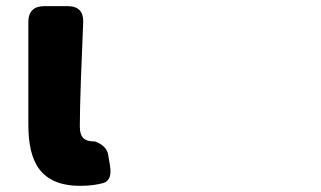

<svg xmlns="http://www.w3.org/2000/svg" viewBox="-20 -549 1040 623"><path d="M241 54C273 54 296 50 315 45C335 39 342 20 337 -11L331 -47C326 -79 288 -90 288 -90C255 -90 239 -101 239 -139C239 -218 245 -357 250 -478C251 -511 234 -529 201 -529H122C90 -529 72 -511 72 -479V-145C72 -26 109 54 241 54Z"/></svg>

Font: コーポレート・ロゴ（ラウンド）ver3 Bold
Style: Regular
Weight: 700
Designer: [KANA_main] LOGOTYPE.JP [Source Han Sans] Ryoko NISHIZUKA 西塚涼子 (kana, bopomofo & ideographs); Paul D. Hunt (Latin, Greek
Version: Version 12.001;FEAKit 1.0